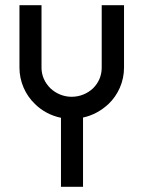

<svg xmlns="http://www.w3.org/2000/svg" viewBox="-20 -720 553 740"><path d="M458 -700H372V-459C372 -428 360 -401 339 -380C318 -360 289 -347 256 -347C224 -347 195 -360 174 -380C153 -401 140 -428 140 -459V-700H55V-459C55 -405 78 -354 115 -319C141 -293 176 -274 215 -266V0H300V-267C338 -275 371 -294 398 -319C435 -354 458 -405 458 -459Z"/></svg>

Font: Radis Sans
Style: Regular
Weight: 400
Designer: Gaël Goy
Foundry: Gaël Goy
Version: 1.0